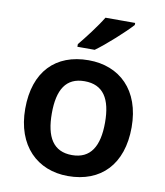

<svg xmlns="http://www.w3.org/2000/svg" viewBox="-86 -930 786 917"><g transform="rotate(10 307.0 -471.0)"><path d="M495 -849V-859H351C324 -814 274 -749 243 -712V-699H327C376 -734 462 -812 495 -849ZM565 -365C565 -545 458 -645 308 -645C148 -645 49 -545 49 -365C49 -185 157 -83 305 -83C465 -83 565 -185 565 -365ZM178 -365C178 -480 216 -543 306 -543C397 -543 436 -480 436 -365C436 -250 397 -185 307 -185C216 -185 178 -250 178 -365Z"/></g></svg>

Font: Noto Sans Kannada UI SemiBold
Style: Regular
Weight: 600
Designer: Jelle Bosma - Monotype Design Team
Foundry: Monotype Imaging Inc.
Version: Version 2.005